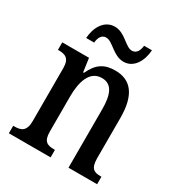

<svg xmlns="http://www.w3.org/2000/svg" viewBox="-174 -857 911 976"><g transform="rotate(30 281.0 -369.5)"><path d="M343 -606C403 -606 436 -665 440 -729H394C391 -702 380 -676 352 -676C314 -676 278 -739 218 -739C156 -739 123 -680 119 -616H166C168 -643 179 -669 207 -669C246 -669 282 -606 343 -606ZM21 0H266V-44H261C223 -44 197 -52 197 -111V-318C197 -402 219 -480 291 -480C351 -480 371 -428 371 -343V0H539V-44H534C496 -44 473 -53 473 -116V-351C473 -487 422 -547 331 -547C268 -547 228 -523 198 -457H193L182 -536H25V-492H30C67 -492 95 -483 95 -425V-115C95 -53 66 -44 27 -44H21Z"/></g></svg>

Font: Noto Serif Ethiopic Condensed Medium
Style: Regular
Weight: 500
Width: 3
Designer: Monotype Design Team
Foundry: Monotype Imaging Inc.
Version: Version 2.102